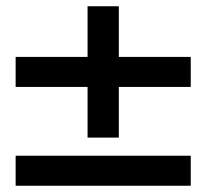

<svg xmlns="http://www.w3.org/2000/svg" viewBox="-20 -648 660 614"><path d="M260 -208V-628H360V-208ZM30 -370V-466H590V-370ZM30 -150H590V-54H30Z"/></svg>

Font: Bounded
Style: Regular
Weight: 400
Designer: Vlad Churkin
Version: Version 1.0